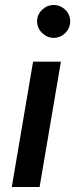

<svg xmlns="http://www.w3.org/2000/svg" viewBox="-20 -746 300 766"><path d="M27 0 112 -500H223L138 0ZM194 -595Q168 -595 148 -614.5Q128 -634 128 -661Q128 -688 148 -707Q168 -726 194 -726Q221 -726 240.5 -707Q260 -688 260 -661Q260 -634 240.5 -614.5Q221 -595 194 -595Z"/></svg>

Font: Figtree Light SemiBold
Style: Italic
Weight: 600
Italic angle: -9.5°
Version: Version 2.001;gftools[0.9.30]